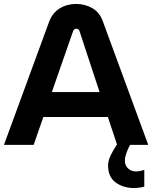

<svg xmlns="http://www.w3.org/2000/svg" viewBox="-20 -732 769 970"><path d="M0 0 228 -622Q245 -667 281.5 -689.5Q318 -712 364 -712Q410 -712 447 -690.5Q484 -669 500 -623L729 0H637Q626 20 618.5 41.5Q611 63 611 80Q611 104 627 119Q643 134 666 134Q687 134 709 126V211Q699 214 683.5 216Q668 218 657 218Q603 218 564.5 190Q526 162 526 104Q526 80 539.5 52Q553 24 571 -2L525 -141H199L150 0ZM242 -267H483L382 -574Q378 -587 365 -587Q354 -587 349 -574Z"/></svg>

Font: MuseoModerno SemiBold
Style: Regular
Weight: 600
Designer: Pablo Cosgaya, Héctor Gatti, Marcela Romero, and the Authors of The MuseoModerno Project.
Foundry: Omnibus-Type Team
Version: Version 1.001